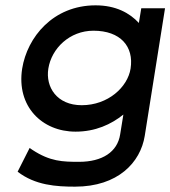

<svg xmlns="http://www.w3.org/2000/svg" viewBox="-20 -502 638 719"><path d="M63 -245C41 -104 137 -9 263 -9C337 -9 396 -36 442 -73L430 1C420 67 363 104 276 104C215 104 168 103 101 59L91 52L46 141C112 192 191 197 261 197C422 197 506 106 522 7L598 -471H509L500 -416C466 -453 414 -482 338 -482C179 -482 82 -363 63 -245ZM161 -245C173 -321 241 -387 330 -387C431 -387 482 -328 469 -245C458 -176 385 -108 286 -108C193 -108 150 -176 161 -245Z"/></svg>

Font: Charger Sport
Style: BdExtObl
Weight: 700
Designer: Jasper
Foundry: Cannot Into Space Fonts
Version: Version 1.1